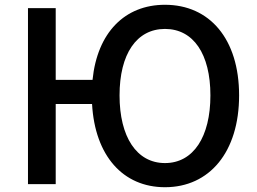

<svg xmlns="http://www.w3.org/2000/svg" viewBox="-20 -770 1076 803"><path d="M670 -88C551 -88 480 -198 480 -371C480 -544 551 -649 670 -649C789 -649 860 -544 860 -371C860 -198 789 -88 670 -88ZM213 -436V-736H97V0H213V-335H365C377 -119 494 13 670 13C856 13 980 -134 980 -371C980 -608 856 -750 670 -750C502 -750 387 -634 367 -436Z"/></svg>

Font: Noto Sans CJK JP Medium
Style: Regular
Weight: 500
Designer: Ryoko NISHIZUKA (kana & ideographs); Paul D. Hunt (Latin, Greek & Cyrillic); Wenlong ZHANG (bopomofo); Sandoll Communica
Foundry: Adobe Systems Incorporated
Version: Version 1.004;PS 1.004;hotconv 1.0.82;makeotf.lib2.5.63406